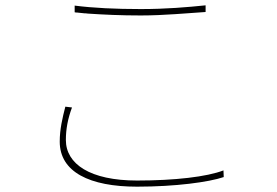

<svg xmlns="http://www.w3.org/2000/svg" viewBox="-20 -695 1040 720"><path d="M751 -650V-675C683 -668 602 -661 508 -661C413 -661 330 -665 260 -674V-649C263 -648 266 -648 269 -648L278 -647C281 -647 284 -646 288 -646L297 -645C298 -645 300 -645 301 -645L310 -644C370 -640 433 -637 508 -637C597 -637 685 -646 751 -650ZM819 -31 818 -56C756 -32 635 -18 494 -18C318 -18 227 -80 227 -170C227 -210 234 -249 250 -292L225 -295C214 -252 204 -210 204 -164C204 -50 316 5 494 5C638 5 763 -12 819 -31Z"/></svg>

Font: Glow Sans SC Normal Thin
Style: Regular
Weight: 100
Designer: Ryoko NISHIZUKA (kana, bopomofo & ideographs); Paul D. Hunt (Latin, Greek & Cyrillic); Sandoll Communications, Soo-young
Version: Version 0.93